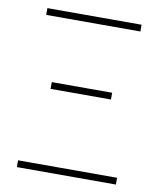

<svg xmlns="http://www.w3.org/2000/svg" viewBox="-77 -722 655 783"><g transform="rotate(10 251.0 -330.0)"><path d="M46 0H456V-28H46ZM126 -338H376V-366H126ZM56 -632H446V-660H56Z"/></g></svg>

Font: Source Sans Pro ExtraLight
Style: Regular
Weight: 200
Designer: Paul D. Hunt
Foundry: Adobe Systems Incorporated
Version: Version 3.006;hotconv 1.0.111;makeotfexe 2.5.65597